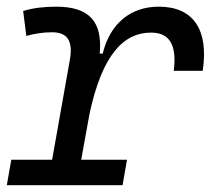

<svg xmlns="http://www.w3.org/2000/svg" viewBox="-23 -547 629 567"><path d="M-2.9 0H338.9L352.1 -75.2H216.8L241.2 -210C279.3 -388.7 343.8 -450.7 422.9 -450.7C478.5 -450.7 499.5 -413.6 490.2 -337.9H575.7C593.8 -459.5 547.9 -527.3 445.8 -527.3C362.3 -527.3 301.8 -477.1 280.3 -388.7H271.5C280.3 -484.4 239.3 -527.3 143.1 -527.3C106.9 -527.3 74.2 -523.4 45.4 -514.6L54.7 -440.9C79.1 -447.8 104.5 -451.7 130.9 -451.7C176.3 -451.7 193.4 -425.8 183.1 -369.1L130.9 -75.2H10.3Z"/></svg>

Font: Cascadia Code SemiLight
Style: Italic
Weight: 350
Italic angle: -10°
Monospace: yes
Designer: Aaron Bell
Foundry: Saja Typeworks
Version: Version 2404.023